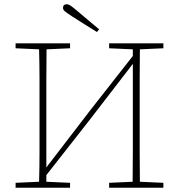

<svg xmlns="http://www.w3.org/2000/svg" viewBox="-20 -879 839 899"><path d="M491 -653V-676H745V-653L635 -648Q634 -579 634 -510Q634 -441 634 -370V-307Q634 -237 634 -167Q634 -97 635 -28L745 -23V0H491V-23L601 -28Q602 -97 602 -167Q602 -237 602 -307V-580L397 -314L197 -59V-28L308 -23V0H53V-23L163 -28Q165 -97 165 -167Q165 -237 165 -307V-370Q165 -441 165 -510Q165 -579 163 -648L53 -653V-676H308V-653L198 -648Q197 -579 197 -510Q197 -441 197 -370V-95L402 -362L602 -617V-648ZM444 -742 434 -729Q405 -747 375.5 -765.5Q346 -784 318 -802Q295 -817 285 -825Q275 -833 275 -842Q275 -859 293 -859Q301 -859 310.5 -852.5Q320 -846 338 -831Q363 -810 389.5 -787.5Q416 -765 444 -742Z"/></svg>

Font: Source Serif 4 SmText ExtraLight
Style: Regular
Weight: 200
Designer: Frank Grießhammer
Foundry: Adobe
Version: Version 4.005;hotconv 1.1.0;makeotfexe 2.6.0